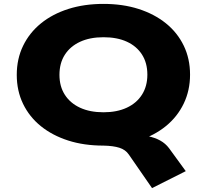

<svg xmlns="http://www.w3.org/2000/svg" viewBox="-20 -736 1061 985"><path d="M760 229 641 57Q624 32 592.5 22Q561 12 511 11L664 -44Q705 -44 740 -37Q775 -30 802 -15Q829 0 847 24L933 142ZM511 11Q411 11 330 -15Q249 -41 190 -88.5Q131 -136 98.5 -203Q66 -270 66 -352Q66 -434 98.5 -501Q131 -568 190 -616Q249 -664 330.5 -690Q412 -716 511 -716Q610 -716 691 -690Q772 -664 831 -616.5Q890 -569 922.5 -502Q955 -435 955 -353Q955 -272 922.5 -204.5Q890 -137 831 -89Q772 -41 691 -15Q610 11 511 11ZM511 -160Q580 -160 630.5 -183.5Q681 -207 708.5 -250.5Q736 -294 736 -353Q736 -413 708.5 -456Q681 -499 631 -522Q581 -545 511 -545Q441 -545 390.5 -521.5Q340 -498 312.5 -455Q285 -412 285 -352Q285 -293 312.5 -250Q340 -207 390.5 -183.5Q441 -160 511 -160Z"/></svg>

Font: Nunito Sans 10pt Expanded Black
Style: Regular
Weight: 900
Width: 7
Designer: Vernon Adams
Foundry: Vernon Adams
Version: Version 3.101;gftools[0.9.27]